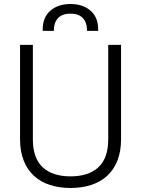

<svg xmlns="http://www.w3.org/2000/svg" viewBox="-20 -924 704 958"><path d="M332 14Q276 14 229.5 -1Q183 -16 150 -46Q117 -76 98.5 -122Q80 -168 80 -229V-700H144V-229Q144 -135 193 -89.5Q242 -44 332 -44Q422 -44 471 -89.5Q520 -135 520 -229V-700H584V-229Q584 -168 565.5 -122Q547 -76 514 -46Q481 -16 434.5 -1Q388 14 332 14ZM193 -770V-776Q193 -838 231.5 -871Q270 -904 332 -904Q393 -904 431.5 -871Q470 -838 470 -776V-770H414V-776Q414 -811 393.5 -833.5Q373 -856 332 -856Q290 -856 269.5 -833.5Q249 -811 249 -776V-770Z"/></svg>

Font: Space Grotesk Light
Style: Regular
Weight: 300
Designer: Florian Karsten
Foundry: Florian Karsten
Version: Version 2.000